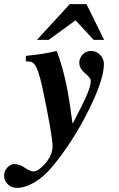

<svg xmlns="http://www.w3.org/2000/svg" viewBox="-114 -710 578 935"><path d="M12 -411V-438Q98 -446 162 -462Q205 -351 228 -188L239 -110H241Q293 -209 310.5 -251Q328 -293 328 -317Q328 -330 303 -351Q272 -376 272 -405Q272 -426 288 -444Q304 -462 330 -462Q355 -462 373.5 -443Q392 -424 392 -398Q392 -322 316.5 -171Q241 -20 143 99Q102 149 55.5 177Q9 205 -32 205Q-58 205 -76 187.5Q-94 170 -94 145Q-94 123 -78.5 106Q-63 89 -44 89Q-19 89 7 107Q33 125 50 125Q63 125 82 110Q101 95 117 73Q142 38 142 2Q142 -48 92 -286Q71 -380 52 -399Q44 -407 37.5 -409Q31 -411 12 -411ZM342 -516 254 -611 123 -516H66L226 -690H307L393 -516Z"/></svg>

Font: STIX
Style: Bold Italic
Weight: 700
Italic angle: -16.33°
Designer: MicroPress Inc., with final additions and corrections provided by Coen Hoffman, Elsevier (retired)
Version: Version 1.1.1